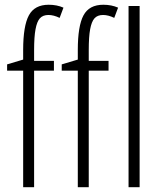

<svg xmlns="http://www.w3.org/2000/svg" viewBox="-20 -785 676 805"><path d="M565.4 0H519V-759.8H565.4ZM435.1 -488.8H352.1V0H306.2V-488.8H238.8V-515.1L306.2 -535.2V-575.2Q306.2 -676.3 330.1 -720.7Q354 -765.1 413.1 -765.1Q447.8 -765.1 475.1 -752.9L459 -710Q434.1 -722.2 412.1 -722.2Q388.7 -722.2 376 -708Q363.8 -694.3 357.9 -662.1Q352.1 -630.9 352.1 -574.2V-529.8H435.1ZM206.1 -488.8H123V0H77.1V-488.8H9.8V-515.1L77.1 -535.2V-575.2Q77.1 -676.3 101.1 -720.7Q125 -765.1 184.1 -765.1Q218.8 -765.1 246.1 -752.9L230 -710Q205.1 -722.2 183.1 -722.2Q159.7 -722.2 147 -708Q134.8 -694.3 128.9 -662.1Q123 -630.9 123 -574.2V-529.8H206.1Z"/></svg>

Font: Germano
Style: Regular
Weight: 300
Width: 3
Foundry: Ascender Corporation
Version: Version 1.10; ttfautohint (v1.5)